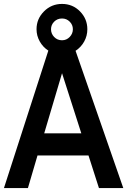

<svg xmlns="http://www.w3.org/2000/svg" viewBox="-25 -958 648 978"><path d="M-4.9 0 221.2 -700.2Q193.8 -717.8 177.5 -746.8Q161.1 -775.9 161.1 -809.1Q161.1 -861.8 199 -899.9Q236.8 -938 291 -938Q345.2 -938 382.6 -899.9Q419.9 -861.8 419.9 -809.1Q419.9 -775.4 403.8 -746.3Q387.7 -717.3 359.9 -699.2L603 0H479L425.8 -166H166L117.2 0ZM200.2 -278.8H389.2L291 -585ZM234.9 -809.1Q234.9 -786.1 251 -769.5Q267.1 -752.9 291 -752.9Q314 -752.9 330.1 -769.8Q346.2 -786.6 346.2 -809.1Q346.2 -831.5 330.1 -847.7Q314 -863.8 291 -863.8Q267.1 -863.8 251 -847.7Q234.9 -831.5 234.9 -809.1Z"/></svg>

Font: Cakra Normal
Style: Regular
Weight: 400
Designer: Lucia Kollert, Vojtech Kollert
Foundry: OoM Type
Version: Version 1.000;Glyphs 3.1.1 (3148)